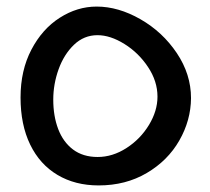

<svg xmlns="http://www.w3.org/2000/svg" viewBox="-20 -563 640 584"><path d="M42.5 -266.5Q42.5 -349 75.5 -412Q108.5 -475 161.8 -509Q215 -543 274 -543Q340 -543 407.2 -504.5Q474.5 -466 517.8 -401.5Q561 -337 561 -264.5Q560.5 -197 525.5 -135.8Q490.5 -74.5 426.5 -36.8Q362.5 1 280 1Q208.5 1 154.8 -31Q101 -63 71.8 -123.2Q42.5 -183.5 42.5 -266.5ZM459 -269Q459 -316 430.2 -359.2Q401.5 -402.5 358.5 -429.2Q315.5 -456 276.5 -456Q235.5 -456 205 -426.8Q174.5 -397.5 158.2 -352.2Q142 -307 142 -260Q142 -210 157 -170.5Q172 -131 202.2 -108.2Q232.5 -85.5 277 -85.5Q322.5 -85.5 364.8 -112.8Q407 -140 433 -182.8Q459 -225.5 459 -269Z"/></svg>

Font: JuliaMono Medium
Style: Italic
Weight: 500
Italic angle: -9°
Monospace: yes
Designer: cormullion
Foundry: corm
Version: Version 0.054; ttfautohint (v1.8.4)